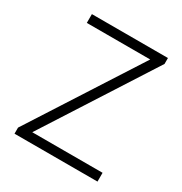

<svg xmlns="http://www.w3.org/2000/svg" viewBox="-170 -856 935 984"><g transform="rotate(30 298.0 -364.5)"><path d="M54 0H545V-52H129L541 -694V-729H91V-677H466L54 -36Z"/></g></svg>

Font: GenYoGothic2 TW L
Style: Regular
Weight: 300
Version: Version 2.100;PS 2.1;hotconv 16.6.51;makeotf.lib2.5.65220 DE